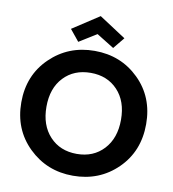

<svg xmlns="http://www.w3.org/2000/svg" viewBox="-97 -991 978 1083"><g transform="rotate(10 392.5 -450.0)"><path d="M750 -351Q750 -195 647 -94Q544 7 393 7Q243 7 139 -94.5Q35 -196 35 -351Q35 -506 139 -607Q243 -708 393 -708Q544 -708 647 -607Q750 -506 750 -351ZM393 -118Q488 -118 547 -181.5Q606 -245 606 -351Q606 -457 547 -519.5Q488 -582 393 -582Q297 -582 238 -519.5Q179 -457 179 -351Q179 -245 238 -181.5Q297 -118 393 -118ZM392 -907 545 -807 492 -742 392 -804 292 -742 239 -807Z"/></g></svg>

Font: SVN-Poppins SemiBold
Style: Regular
Weight: 600
Designer: Ninad Kale (Devanagari), Jonny Pinhorn (Latin)
Foundry: Indian Type Foundry
Version: Version 3.002 2017